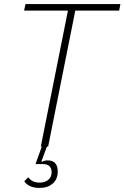

<svg xmlns="http://www.w3.org/2000/svg" viewBox="-20 -718 610 941"><path d="M174 203Q145 203 126 193.5Q107 184 99 170L119 151Q137 177 174 177Q200 177 216.5 163.5Q233 150 233 126Q233 108 223 97Q213 86 187 86H154L185 0H180L313 -666H98L105 -698H570L564 -666H349L216 0H210L183 73L186 75Q198 68 213 68Q263 68 263 123Q263 160 238.5 181.5Q214 203 174 203Z"/></svg>

Font: IBM Plex Sans Cond ExtLt
Style: Italic
Weight: 200
Width: 3
Italic angle: -11°
Designer: Mike Abbink, Paul van der Laan, Pieter van Rosmalen
Foundry: Bold Monday
Version: Version 1.3